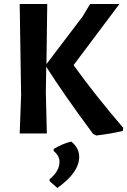

<svg xmlns="http://www.w3.org/2000/svg" viewBox="-20 -664 633 955"><path d="M215 -644 211 -345 391 -582 428 -644H574L346 -340Q453 -191 593 -28L591 -13Q535 1 459 10L443 2Q301 -189 210 -332L208 -204L213 0H78L85 -192L78 -644ZM334 40Q374 72 374 116Q374 194 265 271L227 237L226 228Q276 187 276 141Q276 111 247 87V77Q290 51 334 40Z"/></svg>

Font: Alegreya Sans SC
Style: Bold
Weight: 700
Designer: Juan Pablo del Peral
Foundry: Huerta Tipografica
Version: Version 2.007